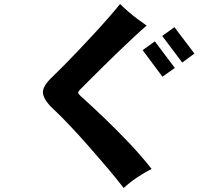

<svg xmlns="http://www.w3.org/2000/svg" viewBox="-20 -860 1040 961"><path d="M599 81Q563 34 518 -19Q473 -72 425.5 -126Q378 -180 331.5 -229.5Q285 -279 244 -317Q198 -361 195 -395Q192 -429 244 -477Q266 -498 300.5 -533Q335 -568 375 -610Q415 -652 455 -695.5Q495 -739 528 -777Q561 -815 581 -840Q598 -823 621.5 -802.5Q645 -782 670 -763.5Q695 -745 714 -732Q687 -709 650 -674.5Q613 -640 572.5 -601Q532 -562 494.5 -525Q457 -488 427.5 -458.5Q398 -429 384 -415Q371 -402 371.5 -395.5Q372 -389 385 -378Q432 -336 494.5 -276.5Q557 -217 621.5 -149.5Q686 -82 739 -14Q702 4 665 29Q628 54 599 81ZM793 -476 694 -609 755 -653 855 -520ZM892 -547 792 -680 853 -724 953 -592Z"/></svg>

Font: Zen Kaku Gothic Antique Black
Style: Regular
Weight: 900
Designer: Yoshimichi Ohira
Foundry: Positype
Version: Version 1.001